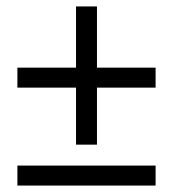

<svg xmlns="http://www.w3.org/2000/svg" viewBox="-20 -576 537 596"><path d="M216 -127V-304H34V-366H216V-556H281V-366H463V-304H281V-127ZM34 0V-62H463V0Z"/></svg>

Font: Giro Regular
Style: Regular
Weight: 400
Designer: Paul D. Hunt
Foundry: Adobe Systems Incorporated
Version: Version 1.000;PS 1.0;hotconv 1.0.88;makeotf.lib2.5.647800